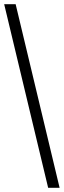

<svg xmlns="http://www.w3.org/2000/svg" viewBox="-20 -780 306 921"><path d="M211 121 0 -760H55L266 121Z"/></svg>

Font: Noto Serif Hebrew SemiCondensed
Style: Regular
Weight: 400
Width: 4
Designer: Monotype Design Team
Foundry: Monotype Imaging Inc.
Version: Version 2.004; ttfautohint (v1.8.4.7-5d5b)